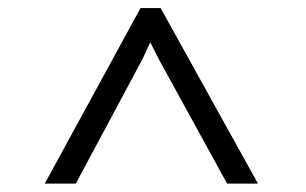

<svg xmlns="http://www.w3.org/2000/svg" viewBox="-20 -719 751 471"><path d="M166 -268.6H89.8L324.7 -699.2H374L612.8 -268.6H537.1L369.6 -573.7L348.6 -615.2L329.6 -574.2Z"/></svg>

Font: RGR Online_21
Style: Regular
Weight: 400
Italic angle: -12°
Designer: vernon adams
Foundry: vernon adams
Version: Version 1.000